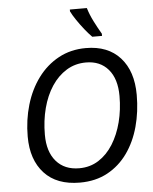

<svg xmlns="http://www.w3.org/2000/svg" viewBox="-62 -995 845 1057"><g transform="rotate(-5 360.5 -467.0)"><path d="M337 10Q209 10 140.5 -64.5Q72 -139 72 -267Q72 -359 96.5 -442Q121 -525 168 -588.5Q215 -652 282 -688.5Q349 -725 433 -725Q555 -725 622.5 -650Q690 -575 690 -444Q690 -351 667.5 -269Q645 -187 600.5 -124.5Q556 -62 490 -26Q424 10 337 10ZM340 -69Q400 -69 447 -99Q494 -129 527 -181.5Q560 -234 577.5 -302Q595 -370 595 -446Q595 -541 550 -593.5Q505 -646 427 -646Q367 -646 319 -616.5Q271 -587 237 -535.5Q203 -484 185 -415.5Q167 -347 167 -269Q167 -175 213 -122Q259 -69 340 -69ZM474 -784Q455 -803 433.5 -830Q412 -857 393 -885Q374 -913 364 -934V-944H458Q469 -907 488.5 -868.5Q508 -830 528 -796V-784Z"/></g></svg>

Font: Noto Sans
Style: Italic
Weight: 400
Italic angle: -12°
Designer: Monotype Design Team
Foundry: Monotype Imaging Inc.
Version: Version 2.013; ttfautohint (v1.8.4.7-5d5b)